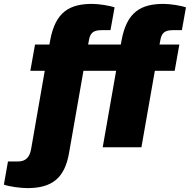

<svg xmlns="http://www.w3.org/2000/svg" viewBox="-110 -757 976 987"><path d="M31 210C159 210 223 157 245 29L319 -393H487L418 0H617L686 -393H788L812 -528H710L714 -549C720 -586 735 -602 779 -602H825L846 -719C822 -728 765 -737 731 -737C616 -737 542 -697 515 -550L511 -528H343L347 -549C353 -586 368 -602 412 -602H458L479 -719C455 -728 398 -737 364 -737C249 -737 175 -697 148 -550L144 -528H70L46 -393H120L50 9C43 50 23 73 -17 73H-69L-90 192C-61 203 -1 210 31 210Z"/></svg>

Font: Archivo Black
Style: Italic
Weight: 900
Italic angle: -10°
Designer: Hector Gatti
Foundry: Omnibus-Type
Version: Version 2.001